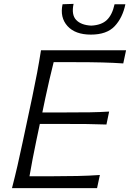

<svg xmlns="http://www.w3.org/2000/svg" viewBox="-20 -973 672 993"><path d="M42 0Q57.5 -60 70.2 -115.2Q83 -170.5 97 -237L147 -472Q161.5 -540.5 172 -596.8Q182.5 -653 192 -713H632L617.5 -645Q566.5 -648.5 508.5 -650Q450.5 -651.5 371.5 -651.5H257.5Q246 -606.5 235.8 -561.8Q225.5 -517 214.5 -466L199 -391.5H325Q395 -391.5 445.8 -392.2Q496.5 -393 544.5 -396L530.5 -329Q480.5 -331 430 -331.5Q379.5 -332 311 -332H186L168 -246.5Q157.5 -195.5 148.8 -151Q140 -106.5 132.5 -61.5H254.5Q321 -61.5 380.8 -62.8Q440.5 -64 496.5 -68L482 0ZM450 -794Q369 -794 329 -838.2Q289 -882.5 303.5 -951L360.5 -953Q348.5 -896.5 374 -869.8Q399.5 -843 452 -840.5Q504.5 -843 532.5 -869.5Q560.5 -896 572.5 -951H628.5Q614 -881 573 -837.5Q532 -794 450 -794Z"/></svg>

Font: Commissioner Flair Light
Style: Italic
Weight: 300
Italic angle: -12°
Designer: Kostas Bartsokas
Foundry: Kostas Bartsokas
Version: Version 1.000; ttfautohint (v1.8.3)